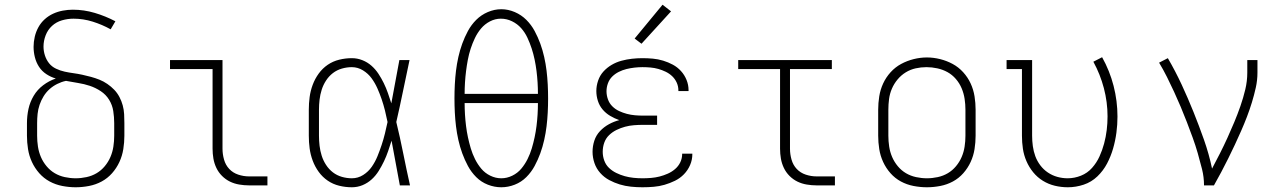

<svg xmlns="http://www.w3.org/2000/svg" viewBox="-20 -784 5440 812"><path d="M300 8Q272 8 243.5 2.5Q215 -3 190 -16.5Q165 -30 146 -51.5Q127 -73 115 -99Q103 -125 98.5 -153.5Q94 -182 94 -210V-263Q94 -294 100.5 -323.5Q107 -353 122.5 -379Q138 -405 162.5 -423.5Q187 -442 216 -452Q195 -458 176 -470.5Q157 -483 145 -501.5Q133 -520 127.5 -542Q122 -564 122 -586Q122 -607 127 -628.5Q132 -650 142.5 -669Q153 -688 169 -702.5Q185 -717 204.5 -726Q224 -735 245.5 -739Q267 -743 288 -743Q335 -743 380.5 -729.5Q426 -716 468 -694L448 -660Q412 -680 372 -692.5Q332 -705 291 -705Q266 -705 242 -698Q218 -691 200 -674.5Q182 -658 173 -634.5Q164 -611 164 -587Q164 -568 170 -549.5Q176 -531 187.5 -516.5Q199 -502 217 -493.5Q235 -485 253.5 -481Q272 -477 290.5 -474.5Q309 -472 327.5 -468Q346 -464 364.5 -459Q383 -454 400.5 -447Q418 -440 434 -429Q450 -418 463 -404.5Q476 -391 485 -374Q494 -357 499 -338.5Q504 -320 505 -301Q506 -282 506 -263V-210Q506 -182 501.5 -153.5Q497 -125 485 -99Q473 -73 454 -51.5Q435 -30 410 -16.5Q385 -3 356.5 2.5Q328 8 300 8ZM300 -30Q323 -30 346 -35Q369 -40 388.5 -51.5Q408 -63 423 -81Q438 -99 447 -120Q456 -141 459.5 -164Q463 -187 463 -210V-263Q463 -289 459 -314.5Q455 -340 441.5 -362Q428 -384 406 -398.5Q384 -413 360 -421Q336 -429 310.5 -433Q285 -437 259 -442Q240 -438 222 -429Q204 -420 189.5 -407Q175 -394 164.5 -377Q154 -360 147.5 -341Q141 -322 139 -302.5Q137 -283 137 -263V-210Q137 -187 140.5 -164Q144 -141 153 -120Q162 -99 177 -81Q192 -63 211.5 -51.5Q231 -40 254 -35Q277 -30 300 -30Z M1033 0Q1013 0 992 -3.5Q971 -7 952.5 -16Q934 -25 919 -40Q904 -55 895 -74Q886 -93 882.5 -113.5Q879 -134 879 -155V-492H699V-530H921V-155Q921 -132 927.5 -109Q934 -86 949.5 -69.5Q965 -53 987.5 -45.5Q1010 -38 1033 -38H1111V0Z M1468 8Q1441 8 1414.5 1.5Q1388 -5 1366 -20Q1344 -35 1328 -57Q1312 -79 1302.5 -104.5Q1293 -130 1289.5 -156.5Q1286 -183 1286 -210V-320Q1286 -347 1289.5 -373.5Q1293 -400 1302.5 -425.5Q1312 -451 1328 -473Q1344 -495 1366 -510Q1388 -525 1414.5 -531.5Q1441 -538 1468 -538Q1491 -538 1512.5 -529.5Q1534 -521 1551 -506Q1568 -491 1580.5 -472Q1593 -453 1603 -432.5Q1613 -412 1620.5 -390.5Q1628 -369 1635 -347Q1644 -393 1652 -438.5Q1660 -484 1669 -530H1712Q1698 -465 1684.5 -399Q1671 -333 1656 -268Q1672 -202 1685.5 -134.5Q1699 -67 1714 0H1671Q1662 -47 1653.5 -94.5Q1645 -142 1636 -189Q1629 -167 1621.5 -145Q1614 -123 1604 -102Q1594 -81 1581.5 -61Q1569 -41 1552 -25.5Q1535 -10 1513.5 -1Q1492 8 1468 8ZM1468 -30Q1494 -30 1516 -44Q1538 -58 1552.5 -79Q1567 -100 1576.5 -123.5Q1586 -147 1594 -171Q1602 -195 1608 -219.5Q1614 -244 1619 -268Q1614 -293 1608 -317Q1602 -341 1594 -364.5Q1586 -388 1576 -410.5Q1566 -433 1551.5 -453Q1537 -473 1515 -486.5Q1493 -500 1468 -500Q1447 -500 1426 -494Q1405 -488 1388 -475Q1371 -462 1359 -443.5Q1347 -425 1340.5 -404.5Q1334 -384 1331.5 -362.5Q1329 -341 1329 -320V-210Q1329 -189 1331.5 -167.5Q1334 -146 1340.5 -125.5Q1347 -105 1359 -86.5Q1371 -68 1388 -55Q1405 -42 1426 -36Q1447 -30 1468 -30Z M2100 8Q2071 8 2043 -3Q2015 -14 1994 -35Q1973 -56 1959 -82Q1945 -108 1935 -135.5Q1925 -163 1918.5 -192Q1912 -221 1908.5 -250Q1905 -279 1903.5 -308.5Q1902 -338 1902 -368Q1902 -397 1903.5 -426.5Q1905 -456 1908.5 -485Q1912 -514 1918.5 -543Q1925 -572 1935 -599.5Q1945 -627 1959 -653Q1973 -679 1994 -700Q2015 -721 2043 -733Q2071 -745 2100 -745Q2129 -745 2157 -733Q2185 -721 2206 -700Q2227 -679 2241 -653Q2255 -627 2265 -599.5Q2275 -572 2281.5 -543Q2288 -514 2291.5 -485Q2295 -456 2296.5 -426.5Q2298 -397 2298 -367Q2298 -338 2296.5 -308.5Q2295 -279 2291.5 -250Q2288 -221 2281.5 -192Q2275 -163 2265 -135.5Q2255 -108 2241 -82Q2227 -56 2206 -35Q2185 -14 2157 -3Q2129 8 2100 8ZM1945 -387H2255Q2255 -411 2253.5 -435.5Q2252 -460 2249 -484Q2246 -508 2241 -532Q2236 -556 2228.5 -579Q2221 -602 2210.5 -624.5Q2200 -647 2184 -665Q2168 -683 2145.5 -694Q2123 -705 2098 -705Q2074 -705 2052 -693.5Q2030 -682 2014.5 -663.5Q1999 -645 1988.5 -623Q1978 -601 1970.5 -578Q1963 -555 1958.5 -531Q1954 -507 1951 -483Q1948 -459 1946.5 -435Q1945 -411 1945 -387ZM2100 -30Q2124 -30 2146.5 -41Q2169 -52 2184.5 -70.5Q2200 -89 2211 -111Q2222 -133 2229 -156.5Q2236 -180 2241 -203.5Q2246 -227 2249 -251Q2252 -275 2253.5 -299.5Q2255 -324 2255 -348H1945Q1945 -324 1946.5 -299.5Q1948 -275 1951 -251Q1954 -227 1959 -203.5Q1964 -180 1971 -156.5Q1978 -133 1989 -111Q2000 -89 2015.5 -70.5Q2031 -52 2053.5 -41Q2076 -30 2100 -30Z M2697 8Q2673 8 2648.5 5.5Q2624 3 2601 -4Q2578 -11 2556.5 -22.5Q2535 -34 2518.5 -52.5Q2502 -71 2494 -94.5Q2486 -118 2486 -142Q2486 -166 2493.5 -189Q2501 -212 2517.5 -229.5Q2534 -247 2555 -258.5Q2576 -270 2599 -276Q2579 -283 2560.5 -294Q2542 -305 2528.5 -321Q2515 -337 2508.5 -357.5Q2502 -378 2502 -399Q2502 -421 2509.5 -443Q2517 -465 2532 -481.5Q2547 -498 2566.5 -509.5Q2586 -521 2608 -527Q2630 -533 2652.5 -535.5Q2675 -538 2697 -538Q2719 -538 2741 -536Q2763 -534 2784.5 -527.5Q2806 -521 2825.5 -510.5Q2845 -500 2860 -483.5Q2875 -467 2883.5 -446Q2892 -425 2892 -403Q2892 -402 2892 -401Q2892 -400 2892 -399H2849Q2849 -400 2849 -400.5Q2849 -401 2849 -402Q2849 -419 2842 -434.5Q2835 -450 2823 -461.5Q2811 -473 2795.5 -480.5Q2780 -488 2764 -492.5Q2748 -497 2731 -498.5Q2714 -500 2697 -500Q2680 -500 2663 -498Q2646 -496 2629.5 -492Q2613 -488 2597 -480Q2581 -472 2569 -460Q2557 -448 2551 -431.5Q2545 -415 2545 -398Q2545 -381 2551 -364Q2557 -347 2569.5 -334.5Q2582 -322 2598 -314.5Q2614 -307 2631 -302.5Q2648 -298 2665.5 -296.5Q2683 -295 2700 -295H2759V-256H2700Q2681 -256 2661.5 -254.5Q2642 -253 2623.5 -248Q2605 -243 2587.5 -234.5Q2570 -226 2556 -212.5Q2542 -199 2535.5 -180.5Q2529 -162 2529 -142Q2529 -123 2535.5 -105Q2542 -87 2555.5 -74Q2569 -61 2586.5 -52.5Q2604 -44 2622 -39Q2640 -34 2659 -32Q2678 -30 2697 -30Q2715 -30 2733.5 -31.5Q2752 -33 2769.5 -37.5Q2787 -42 2804 -49.5Q2821 -57 2835 -69Q2849 -81 2857 -97.5Q2865 -114 2865 -133Q2865 -133 2865 -133Q2865 -133 2865 -134H2908Q2908 -133 2908 -132.5Q2908 -132 2908 -132Q2908 -108 2898.5 -86Q2889 -64 2872.5 -47Q2856 -30 2834.5 -19.5Q2813 -9 2790.5 -2.5Q2768 4 2744.5 6Q2721 8 2697 8ZM2693 -599 2664 -621 2782 -764 2818 -736Z M3433 0Q3413 0 3392 -3.5Q3371 -7 3352.5 -16Q3334 -25 3319 -40Q3304 -55 3295 -74Q3286 -93 3282.5 -113.5Q3279 -134 3279 -155V-492H3102V-530H3498V-492H3321V-155Q3321 -132 3327.5 -109Q3334 -86 3349.5 -69.5Q3365 -53 3387.5 -45.5Q3410 -38 3433 -38H3511V0Z M3900 8Q3872 8 3843.5 2.5Q3815 -3 3790 -16.5Q3765 -30 3746 -51.5Q3727 -73 3715 -99Q3703 -125 3698.5 -153.5Q3694 -182 3694 -210V-320Q3694 -348 3698.5 -376.5Q3703 -405 3715 -431Q3727 -457 3746.5 -478.5Q3766 -500 3791 -513.5Q3816 -527 3844 -534Q3872 -541 3900 -541Q3928 -541 3956 -534Q3984 -527 4009 -513.5Q4034 -500 4053.5 -478.5Q4073 -457 4085 -431Q4097 -405 4101.5 -376.5Q4106 -348 4106 -320V-210Q4106 -182 4101.5 -153.5Q4097 -125 4085 -99Q4073 -73 4054 -51.5Q4035 -30 4010 -16.5Q3985 -3 3956.5 2.5Q3928 8 3900 8ZM3900 -30Q3923 -30 3946 -35Q3969 -40 3988.5 -51.5Q4008 -63 4023 -81Q4038 -99 4047 -120Q4056 -141 4059.5 -164Q4063 -187 4063 -210V-320Q4063 -343 4059.5 -366Q4056 -389 4047 -410.5Q4038 -432 4022.5 -450Q4007 -468 3987 -479Q3967 -490 3944 -495Q3921 -500 3898 -500Q3875 -500 3852.5 -495Q3830 -490 3810.5 -478Q3791 -466 3776 -448Q3761 -430 3752 -409Q3743 -388 3740 -365.5Q3737 -343 3737 -320V-210Q3737 -187 3740.5 -164Q3744 -141 3753 -120Q3762 -99 3777 -81Q3792 -63 3811.5 -51.5Q3831 -40 3854 -35Q3877 -30 3900 -30Z M4496 8Q4468 8 4441 1.5Q4414 -5 4390.5 -19.5Q4367 -34 4349.5 -55.5Q4332 -77 4321 -102.5Q4310 -128 4306 -155Q4302 -182 4302 -210V-492H4237V-530H4345V-210Q4345 -188 4348 -166Q4351 -144 4358.5 -123.5Q4366 -103 4379.5 -85Q4393 -67 4411.5 -54.5Q4430 -42 4451.5 -36Q4473 -30 4495 -30Q4524 -30 4551.5 -41Q4579 -52 4598.5 -74Q4618 -96 4630 -122.5Q4642 -149 4649.5 -177Q4657 -205 4660.5 -234Q4664 -263 4664 -292Q4664 -352 4648.5 -411Q4633 -470 4604 -523L4641 -542Q4673 -485 4689.5 -421Q4706 -357 4706 -291Q4706 -257 4701.5 -223Q4697 -189 4687.5 -156Q4678 -123 4662 -92.5Q4646 -62 4621 -38Q4596 -14 4563 -3Q4530 8 4496 8Z M5072 0Q5072 -35 5063.5 -69Q5055 -103 5045.5 -136Q5036 -169 5024 -202Q5012 -235 4999.5 -267.5Q4987 -300 4973.5 -332Q4960 -364 4945.5 -395.5Q4931 -427 4915.5 -458Q4900 -489 4882 -519L4919 -538Q4951 -483 4977.5 -426Q5004 -369 5027.5 -310.5Q5051 -252 5072 -192.5Q5093 -133 5106 -71Q5123 -103 5139.5 -135.5Q5156 -168 5171 -201Q5186 -234 5200 -267.5Q5214 -301 5226 -335.5Q5238 -370 5246.5 -405.5Q5255 -441 5255 -477V-530H5298V-477Q5298 -445 5291 -413.5Q5284 -382 5274.5 -351Q5265 -320 5253.5 -290Q5242 -260 5229 -230.5Q5216 -201 5202.5 -172Q5189 -143 5174.5 -114Q5160 -85 5145 -56.5Q5130 -28 5114 0Z"/></svg>

Font: Iosevka Curly Slab XLtEx
Style: Regular
Weight: 200
Width: 7
Monospace: yes
Designer: Belleve Invis
Foundry: Belleve Invis
Version: Version 11.1.0; ttfautohint (v1.8.3)